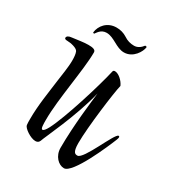

<svg xmlns="http://www.w3.org/2000/svg" viewBox="-140 -624 637 706"><g transform="rotate(30 179.0 -271.5)"><path d="M217 -478C256 -478 278 -517 280 -536C280 -538 278 -539 273 -539C264 -527 252 -518 237 -518C222 -518 207 -522 194 -531C180 -540 165 -544 149 -544C109 -544 86 -514 83 -486C83 -484 85 -483 88 -483C93 -488 102 -509 127 -509C159 -509 184 -478 217 -478ZM239 1C276 1 341 -152 355 -187C357 -192 358 -196 358 -198C358 -201 357 -203 354 -203C338 -203 285 -64 259 -64C250 -64 239 -65 239 -106C239 -174 260 -334 268 -365C260 -384 239 -402 224 -402C219 -402 217 -400 216 -397C200 -326 150 -164 119 -104C111 -89 105 -82 100 -82C93 -82 93 -102 93 -121C93 -209 122 -349 122 -423C122 -434 110 -437 91 -437C71 -437 50 -433 25 -430C11 -429 4 -424 4 -417C4 -413 8 -411 16 -411C31 -411 58 -405 63 -394C67 -385 68 -371 68 -358C68 -327 61 -291 58 -266C51 -210 41 -154 41 -93C41 -84 41 -75 42 -68C44 -56 77 -33 98 -33C107 -33 112 -37 115 -44C120 -61 183 -189 209 -299C205 -264 191 -154 191 -58C191 -23 216 1 239 1Z"/></g></svg>

Font: Comforter
Style: Regular
Weight: 400
Designer: Robert E. Leuschke
Foundry: Robert E. Leuschke
Version: Version 1.013; ttfautohint (v1.8.3)